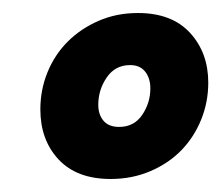

<svg xmlns="http://www.w3.org/2000/svg" viewBox="-20 -738 340 295"><path d="M180 -638Q157 -638 144 -619Q131 -600 131 -577Q131 -562 139 -552.5Q147 -543 163 -543Q186 -543 198.5 -561.5Q211 -580 211 -602Q211 -618 203 -628Q195 -638 180 -638ZM150 -463Q98 -463 70 -493Q42 -523 42 -570Q42 -600 53 -627Q64 -654 84 -674Q104 -694 131.5 -706Q159 -718 192 -718Q244 -718 272 -687.5Q300 -657 300 -611Q300 -581 289 -554Q278 -527 258.5 -507Q239 -487 211 -475Q183 -463 150 -463Z"/></svg>

Font: Amaranth
Style: Bold Italic
Weight: 700
Italic angle: -12°
Designer: Gesine Todt
Foundry: Gesine Todt
Version: Version 1.001